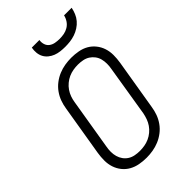

<svg xmlns="http://www.w3.org/2000/svg" viewBox="-281 -1054 1162 1162"><g transform="rotate(-45 300.0 -473.5)"><path d="M253 8Q222 8 192.5 2.5Q163 -3 138 -17Q113 -31 95 -53.5Q77 -76 68 -103.5Q59 -131 59 -161.5Q59 -192 64 -223L118 -548Q122 -575 131.5 -601.5Q141 -628 158 -652Q175 -676 198.5 -694Q222 -712 248.5 -723Q275 -734 302.5 -738.5Q330 -743 357 -743Q387 -743 417 -737.5Q447 -732 471.5 -718Q496 -704 514 -681.5Q532 -659 541 -631.5Q550 -604 550 -573.5Q550 -543 545 -512L491 -187Q487 -160 477.5 -133.5Q468 -107 451 -83Q434 -59 410.5 -41Q387 -23 360.5 -12Q334 -1 306.5 3.5Q279 8 253 8ZM253 -50Q273 -50 293.5 -53.5Q314 -57 333 -65.5Q352 -74 369 -88Q386 -102 398 -119.5Q410 -137 417 -156.5Q424 -176 428 -196L481 -522Q485 -543 485 -564Q485 -585 480 -604.5Q475 -624 463 -640Q451 -656 434.5 -666.5Q418 -677 397.5 -681Q377 -685 356 -685Q336 -685 315.5 -681.5Q295 -678 276 -669.5Q257 -661 240 -647Q223 -633 211 -615.5Q199 -598 192 -578.5Q185 -559 182 -539L128 -213Q124 -192 124 -171Q124 -150 129.5 -130.5Q135 -111 146.5 -95Q158 -79 174.5 -68.5Q191 -58 211.5 -54Q232 -50 253 -50ZM379 -815Q358 -815 337.5 -817.5Q317 -820 299 -827Q281 -834 265.5 -846.5Q250 -859 241 -876Q232 -893 230 -913.5Q228 -934 232 -955H297Q294 -936 299.5 -918.5Q305 -901 319 -890.5Q333 -880 351.5 -876.5Q370 -873 389 -873Q408 -873 427 -876.5Q446 -880 463.5 -890.5Q481 -901 492.5 -918.5Q504 -936 508 -955H573Q569 -934 560.5 -913.5Q552 -893 537.5 -876Q523 -859 503.5 -846.5Q484 -834 463 -827Q442 -820 421 -817.5Q400 -815 379 -815Z"/></g></svg>

Font: Iosevka SS04 Lt Ex Obl
Style: Regular
Weight: 300
Width: 7
Italic angle: -9°
Monospace: yes
Designer: Belleve Invis
Foundry: Belleve Invis
Version: Version 19.0.0; ttfautohint (v1.8.4)